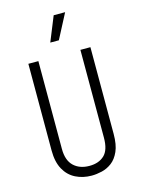

<svg xmlns="http://www.w3.org/2000/svg" viewBox="-131 -952 759 1037"><g transform="rotate(-15 248.5 -433.0)"><path d="M250 12Q201 12 161 -8Q121 -28 98 -69.5Q75 -111 75 -175V-660H131V-169Q131 -105 164 -73.5Q197 -42 252 -42Q304 -42 335 -71Q366 -100 366 -169V-660H422V-175Q422 -115 405.5 -78Q389 -41 363 -21.5Q337 -2 307 5Q277 12 250 12ZM267 -740H219L275 -878H339Z"/></g></svg>

Font: Bricolage Grotesque 10pt Condensed ExtraLight
Style: Regular
Weight: 200
Width: 3
Designer: Mathieu Triay
Foundry: Atelier Triay
Version: Version 1.000; ttfautohint (v1.8.4.7-5d5b);gftools[0.9.32]